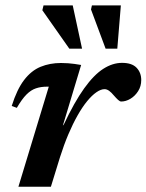

<svg xmlns="http://www.w3.org/2000/svg" viewBox="-20 -710 557 730"><path d="M165.5 -380.5Q164 -380.5 162.2 -380.5Q160.5 -380.5 159 -380.5Q135.5 -380.5 116.8 -374.2Q98 -368 80.8 -350.8Q63.5 -333.5 44 -300L24.5 -307Q44.5 -370.5 71.8 -406Q99 -441.5 134.2 -456Q169.5 -470.5 212 -470.5Q227 -470.5 239 -469.5Q251 -468.5 263 -467Q275 -465.5 288.5 -463L219 -232.5L222.5 -236.5Q263 -322.5 300 -374Q337 -425.5 372.5 -448.2Q408 -471 444 -471Q481.5 -471 499.2 -452.5Q517 -434 517 -405.5Q517 -382 505.2 -363.5Q493.5 -345 476 -334.5Q458.5 -324 440.5 -324Q436 -324 429 -330.2Q422 -336.5 412.5 -347.5Q403.5 -358.5 394.8 -364.8Q386 -371 377.5 -371Q363.5 -371 346.5 -359.2Q329.5 -347.5 311.2 -325.2Q293 -303 275 -271.2Q257 -239.5 240 -199.5Q223 -159.5 208 -112L173.5 0H50ZM292 -525H243.5L141 -671L145.5 -689.5H256.5ZM426 -525H381.5L326 -674L329.5 -689.5H439.5Z"/></svg>

Font: Newsreader SemiBold
Style: Italic
Weight: 600
Italic angle: -17°
Designer: Hugues Gentile
Foundry: Production Type
Version: Version 1.003